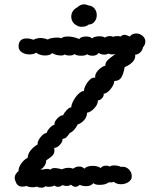

<svg xmlns="http://www.w3.org/2000/svg" viewBox="-20 -874 752 889"><path d="M611 -719Q627 -719 640 -708Q653 -697 653 -682Q653 -667 642 -655Q640 -642 629.5 -631.5Q619 -621 606 -621Q610 -586 557 -563Q553 -536 543 -517.5Q533 -499 509 -499Q509 -483 492.5 -462Q476 -441 460 -440Q462 -431 453.5 -420.5Q445 -410 433 -409Q434 -391 416.5 -372.5Q399 -354 383 -352Q383 -334 370.5 -319Q358 -304 339 -297Q335 -287 325 -275Q315 -263 303 -258Q294 -245 287.5 -238.5Q281 -232 269 -231Q272 -221 259 -205.5Q246 -190 231 -189Q232 -185 232 -179Q232 -164 225 -156Q218 -148 208.5 -141.5Q199 -135 194 -132Q194 -107 168 -88Q173 -88 183 -90Q193 -92 199 -92Q208 -92 212 -88Q220 -96 234 -96Q245 -96 267 -90Q281 -97 298 -97Q310 -97 318 -93Q332 -103 346 -103Q362 -103 370 -93Q383 -106 409 -106Q433 -106 446 -96Q455 -107 471 -107Q481 -107 489 -103Q494 -108 510 -108Q518 -108 527 -106Q536 -104 540 -101Q543 -102 548 -102Q565 -102 577.5 -89Q590 -76 590 -59Q590 -50 588 -46Q582 -34 568.5 -27.5Q555 -21 540 -21Q520 -21 507 -32Q498 -28 484 -30Q469 -18 441 -18Q421 -18 412 -26Q401 -12 379 -12Q363 -12 349 -18Q339 -9 329 -9Q320 -9 308 -19Q301 -13 289 -13Q278 -13 269 -17Q259 -9 248 -9Q239 -9 233 -15Q221 -9 204 -9Q195 -9 190 -12Q186 -5 171 -5Q159 -5 151 -10Q142 -7 131 -7Q114 -7 103 -13Q94 -10 84 -10Q60 -10 53 -32Q48 -42 48 -50Q48 -68 66 -82Q65 -98 78.5 -117Q92 -136 108 -143Q109 -162 122 -178Q135 -194 154 -205Q153 -220 167 -238Q181 -256 196 -259Q200 -271 211.5 -283Q223 -295 233 -297Q229 -308 245 -325Q261 -342 272 -340Q277 -352 289 -364.5Q301 -377 310 -377Q310 -388 319 -406Q328 -424 342 -438Q356 -452 369 -453Q368 -462 376.5 -478.5Q385 -495 397 -506Q409 -517 421 -514Q418 -532 435.5 -549.5Q453 -567 468 -570Q466 -588 490.5 -606Q515 -624 517 -626Q511 -622 499 -622Q489 -622 481 -626Q474 -621 464 -621Q448 -621 437 -629Q428 -616 408 -616Q393 -616 383 -623Q376 -616 356 -616Q334 -616 325 -624Q319 -617 302 -617Q287 -617 279 -622Q275 -617 262 -617Q252 -617 240.5 -620Q229 -623 222 -628Q210 -617 188 -617Q176 -617 164.5 -621Q153 -625 148 -630Q135 -622 116 -622Q96 -622 81 -632Q66 -642 66 -659Q66 -696 104 -696Q119 -696 135 -690Q151 -698 168 -698Q184 -698 201 -691Q206 -695 219 -697.5Q232 -700 244 -700Q257 -700 264 -697Q273 -705 295 -705Q308 -705 322.5 -701.5Q337 -698 347 -693Q350 -699 359 -702Q368 -705 378 -705Q399 -705 406 -696Q417 -706 440 -706Q457 -706 466 -700Q469 -703 476 -705Q483 -707 490 -707Q500 -707 503 -703Q510 -707 523 -707Q529 -707 539 -705Q547 -713 557 -713Q563 -713 581 -705Q592 -719 611 -719ZM359 -750Q344 -750 336 -756Q323 -762 316.5 -773Q310 -784 310 -797Q310 -811 317.5 -822.5Q325 -834 338 -840Q352 -854 370 -854Q379 -854 389 -849Q408 -847 418 -834Q428 -821 428 -804Q428 -787 418 -774Q408 -761 390 -760Q379 -750 359 -750Z"/></svg>

Font: Pangolin
Style: Regular
Weight: 400
Designer: Kevin Burke
Foundry: Google, Inc.
Version: Version 1.101